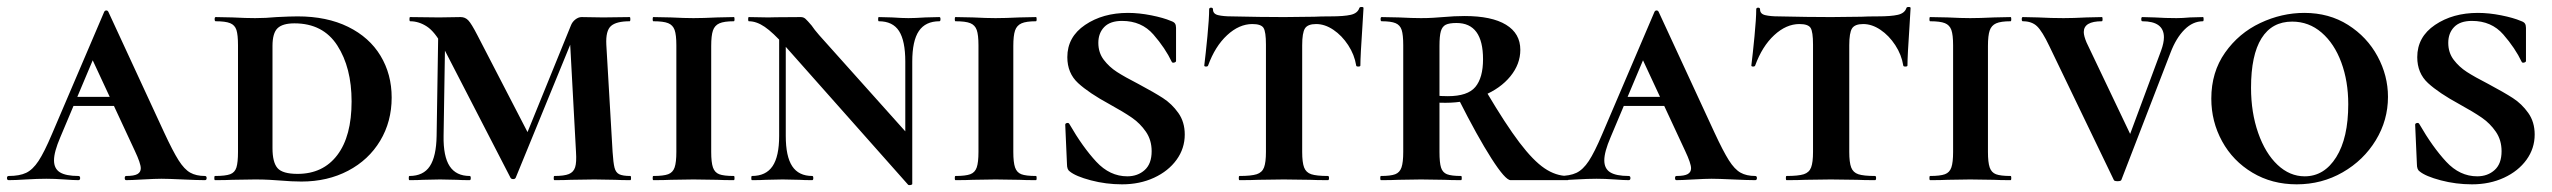

<svg xmlns="http://www.w3.org/2000/svg" viewBox="-31 -517 7325 551"><path d="M180 -239H363L370 -213H165ZM557 0Q536 0 494 -2Q450 -4 432 -4Q415 -4 379 -2Q345 0 331 0Q327 0 327 -6Q327 -12 331 -12Q354 -12 363.5 -17.5Q373 -23 373 -34Q373 -48 356 -84L229 -357L273 -434L142 -123Q124 -81 124 -57Q124 -33 141 -22.5Q158 -12 194 -12Q199 -12 199 -6Q199 0 194 0Q180 0 154 -2Q126 -4 102 -4Q77 -4 43 -2Q13 0 -6 0Q-11 0 -11 -6Q-11 -12 -6 -12Q25 -12 44 -21Q63 -30 79.5 -55Q96 -80 118 -132L268 -483Q270 -487 274 -487Q278 -487 280 -483L440 -137Q465 -83 481.5 -57Q498 -31 515 -21.5Q532 -12 557 -12Q562 -12 562 -6Q562 0 557 0Z M772 1Q760 0 742 -1Q724 -2 701 -2L636 -1Q618 0 586 0Q584 0 584 -6Q584 -12 586 -12Q616 -12 629.5 -17Q643 -22 647.5 -36.5Q652 -51 652 -81V-387Q652 -417 647.5 -431Q643 -445 629.5 -450.5Q616 -456 588 -456Q585 -456 585 -462Q585 -468 588 -468L636 -467Q676 -465 701 -465Q732 -465 763 -468Q803 -470 823 -470Q907 -470 968 -440Q1029 -410 1061 -357Q1093 -304 1093 -237Q1093 -168 1060 -113Q1027 -58 968 -27Q909 4 834 4Q807 4 772 1ZM978 -226Q978 -323 937 -386.5Q896 -450 814 -450Q780 -450 765.5 -436Q751 -422 751 -385V-92Q751 -51 765.5 -34.5Q780 -18 823 -18Q896 -18 937 -72Q978 -126 978 -226Z M1227 -446 1247 -443 1242 -127Q1241 -68 1259.5 -40Q1278 -12 1317 -12Q1320 -12 1320 -6Q1320 0 1317 0Q1293 0 1280 -1L1232 -2L1183 -1Q1170 0 1144 0Q1142 0 1142 -6Q1142 -12 1144 -12Q1184 -12 1202.5 -40Q1221 -68 1222 -127ZM1778 0Q1751 0 1735 -1L1675 -2L1607 -1Q1590 0 1560 0Q1558 0 1558 -6Q1558 -12 1560 -12Q1588 -12 1601.5 -17.5Q1615 -23 1619.5 -37Q1624 -51 1622 -81L1604 -414L1633 -456L1449 -7Q1447 -3 1442 -3Q1436 -3 1434 -7L1239 -385Q1217 -426 1194 -441Q1171 -456 1146 -456Q1144 -456 1144 -462Q1144 -468 1146 -468L1229 -467L1291 -468Q1304 -468 1313 -458.5Q1322 -449 1339 -416L1487 -130L1441 -35L1607 -443Q1611 -454 1620 -461Q1629 -468 1638 -468L1700 -467L1776 -468Q1778 -468 1778 -462Q1778 -456 1776 -456Q1738 -456 1722.5 -442.5Q1707 -429 1709 -389L1727 -81Q1729 -50 1732.5 -36Q1736 -22 1746 -17Q1756 -12 1778 -12Q1780 -12 1780 -6Q1780 0 1778 0Z M2075 -12Q2077 -12 2077 -6Q2077 0 2075 0Q2044 0 2027 -1L1959 -2L1894 -1Q1876 0 1844 0Q1842 0 1842 -6Q1842 -12 1844 -12Q1873 -12 1886.5 -17Q1900 -22 1905 -36.5Q1910 -51 1910 -81V-387Q1910 -417 1905 -431Q1900 -445 1886.5 -450.5Q1873 -456 1844 -456Q1842 -456 1842 -462Q1842 -468 1844 -468L1894 -467Q1934 -465 1959 -465Q1986 -465 2028 -467L2075 -468Q2077 -468 2077 -462Q2077 -456 2075 -456Q2047 -456 2033.5 -450Q2020 -444 2015 -429.5Q2010 -415 2010 -385V-81Q2010 -51 2015 -36.5Q2020 -22 2033 -17Q2046 -12 2075 -12Z M2205 -446 2224 -443V-127Q2224 -68 2242.5 -40Q2261 -12 2300 -12Q2303 -12 2303 -6Q2303 0 2300 0Q2276 0 2263 -1L2215 -2L2167 -1Q2153 0 2127 0Q2125 0 2125 -6Q2125 -12 2127 -12Q2167 -12 2186 -40Q2205 -68 2205 -127ZM2575 13 2221 -386Q2187 -424 2163.5 -440Q2140 -456 2118 -456Q2116 -456 2116 -462Q2116 -468 2118 -468L2174 -467Q2182 -467 2196 -467.5Q2210 -468 2267 -468Q2275 -468 2280.5 -463Q2286 -458 2298 -444Q2306 -432 2320 -416L2576 -130L2587 11Q2587 13 2582 14Q2577 15 2575 13ZM2587 11 2567 -20V-340Q2567 -400 2549 -428Q2531 -456 2491 -456Q2489 -456 2489 -462Q2489 -468 2491 -468L2529 -467Q2559 -465 2576 -465Q2593 -465 2625 -467L2665 -468Q2668 -468 2668 -462Q2668 -456 2665 -456Q2625 -456 2606 -428Q2587 -400 2587 -340Z M2942 -12Q2944 -12 2944 -6Q2944 0 2942 0Q2911 0 2894 -1L2826 -2L2761 -1Q2743 0 2711 0Q2709 0 2709 -6Q2709 -12 2711 -12Q2740 -12 2753.5 -17Q2767 -22 2772 -36.5Q2777 -51 2777 -81V-387Q2777 -417 2772 -431Q2767 -445 2753.5 -450.5Q2740 -456 2711 -456Q2709 -456 2709 -462Q2709 -468 2711 -468L2761 -467Q2801 -465 2826 -465Q2853 -465 2895 -467L2942 -468Q2944 -468 2944 -462Q2944 -456 2942 -456Q2914 -456 2900.5 -450Q2887 -444 2882 -429.5Q2877 -415 2877 -385V-81Q2877 -51 2882 -36.5Q2887 -22 2900 -17Q2913 -12 2942 -12Z M3236 -276Q3281 -252 3306.5 -235.5Q3332 -219 3350.5 -193Q3369 -167 3369 -131Q3369 -91 3345.5 -58.5Q3322 -26 3281 -7Q3240 12 3189 12Q3143 12 3099.5 0.5Q3056 -11 3039 -25Q3031 -30 3031 -46L3026 -159Q3026 -163 3031 -164Q3036 -165 3038 -161Q3076 -95 3115 -53Q3154 -11 3204 -11Q3234 -11 3254 -29Q3274 -47 3274 -83Q3274 -115 3257.5 -139Q3241 -163 3217 -179.5Q3193 -196 3153 -218Q3094 -250 3063 -278.5Q3032 -307 3032 -353Q3032 -411 3083 -445.5Q3134 -480 3206 -480Q3238 -480 3273 -473Q3308 -466 3329 -457Q3338 -454 3341 -449.5Q3344 -445 3344 -437V-342Q3344 -339 3339 -337.5Q3334 -336 3332 -339Q3313 -379 3279 -418Q3245 -457 3189 -457Q3155 -457 3138 -439.5Q3121 -422 3121 -394Q3121 -366 3136.5 -345.5Q3152 -325 3174.5 -310.5Q3197 -296 3236 -276Z M3436 -329Q3435 -326 3430 -326Q3425 -326 3425 -329Q3429 -361 3434 -412.5Q3439 -464 3439 -490Q3439 -495 3444.5 -495Q3450 -495 3450 -490Q3450 -477 3465 -473.5Q3480 -470 3503 -470Q3589 -468 3654 -468L3741 -469Q3758 -470 3787 -470Q3826 -470 3845.5 -474.5Q3865 -479 3870 -494Q3871 -497 3876.5 -497Q3882 -497 3882 -494L3879 -444Q3873 -356 3873 -329Q3873 -326 3867 -326Q3861 -326 3861 -329Q3856 -360 3838 -387.5Q3820 -415 3795.5 -431.5Q3771 -448 3746 -448Q3722 -448 3714 -435.5Q3706 -423 3706 -387V-81Q3706 -51 3711.5 -36.5Q3717 -22 3732 -17Q3747 -12 3780 -12Q3783 -12 3783 -6Q3783 0 3780 0Q3747 0 3728 -1L3653 -2L3580 -1Q3561 0 3526 0Q3524 0 3524 -6Q3524 -12 3526 -12Q3560 -12 3575.5 -17Q3591 -22 3596.5 -36.5Q3602 -51 3602 -81V-389Q3602 -426 3595 -437Q3588 -448 3563 -448Q3525 -448 3490.5 -416Q3456 -384 3436 -329Z M4162 0Q4132 0 4115 -1L4047 -2L3982 -1Q3964 0 3932 0Q3930 0 3930 -6Q3930 -12 3932 -12Q3960 -12 3973 -17Q3986 -22 3991 -36.5Q3996 -51 3996 -81V-387Q3996 -417 3991.5 -431Q3987 -445 3974 -450.5Q3961 -456 3934 -456Q3931 -456 3931 -462Q3931 -468 3934 -468L3983 -467Q4023 -465 4047 -465Q4066 -465 4082 -466Q4098 -467 4110 -468Q4143 -471 4172 -471Q4250 -471 4291 -446Q4332 -421 4332 -374Q4332 -333 4303.5 -298Q4275 -263 4225.5 -242.5Q4176 -222 4117 -222Q4085 -222 4062 -226L4061 -248Q4086 -241 4124 -241Q4181 -241 4203 -267.5Q4225 -294 4225 -347Q4225 -451 4149 -451Q4128 -451 4118 -446Q4108 -441 4104 -427.5Q4100 -414 4100 -385V-81Q4100 -50 4104.5 -36Q4109 -22 4121.5 -17Q4134 -12 4162 -12Q4164 -12 4164 -6Q4164 0 4162 0ZM4468 0H4304Q4289 0 4249 -62.5Q4209 -125 4155 -232L4235 -253Q4290 -160 4329.5 -108Q4369 -56 4401.5 -34Q4434 -12 4468 -12Q4471 -12 4471 -6Q4471 0 4468 0Z M4629 -239H4812L4819 -213H4614ZM5006 0Q4985 0 4943 -2Q4899 -4 4881 -4Q4864 -4 4828 -2Q4794 0 4780 0Q4776 0 4776 -6Q4776 -12 4780 -12Q4803 -12 4812.5 -17.5Q4822 -23 4822 -34Q4822 -48 4805 -84L4678 -357L4722 -434L4591 -123Q4573 -81 4573 -57Q4573 -33 4590 -22.5Q4607 -12 4643 -12Q4648 -12 4648 -6Q4648 0 4643 0Q4629 0 4603 -2Q4575 -4 4551 -4Q4526 -4 4492 -2Q4462 0 4443 0Q4438 0 4438 -6Q4438 -12 4443 -12Q4474 -12 4493 -21Q4512 -30 4528.5 -55Q4545 -80 4567 -132L4717 -483Q4719 -487 4723 -487Q4727 -487 4729 -483L4889 -137Q4914 -83 4930.5 -57Q4947 -31 4964 -21.5Q4981 -12 5006 -12Q5011 -12 5011 -6Q5011 0 5006 0Z M5006 -329Q5005 -326 5000 -326Q4995 -326 4995 -329Q4999 -361 5004 -412.5Q5009 -464 5009 -490Q5009 -495 5014.5 -495Q5020 -495 5020 -490Q5020 -477 5035 -473.5Q5050 -470 5073 -470Q5159 -468 5224 -468L5311 -469Q5328 -470 5357 -470Q5396 -470 5415.5 -474.5Q5435 -479 5440 -494Q5441 -497 5446.5 -497Q5452 -497 5452 -494L5449 -444Q5443 -356 5443 -329Q5443 -326 5437 -326Q5431 -326 5431 -329Q5426 -360 5408 -387.5Q5390 -415 5365.5 -431.5Q5341 -448 5316 -448Q5292 -448 5284 -435.5Q5276 -423 5276 -387V-81Q5276 -51 5281.5 -36.5Q5287 -22 5302 -17Q5317 -12 5350 -12Q5353 -12 5353 -6Q5353 0 5350 0Q5317 0 5298 -1L5223 -2L5150 -1Q5131 0 5096 0Q5094 0 5094 -6Q5094 -12 5096 -12Q5130 -12 5145.5 -17Q5161 -22 5166.5 -36.5Q5172 -51 5172 -81V-389Q5172 -426 5165 -437Q5158 -448 5133 -448Q5095 -448 5060.5 -416Q5026 -384 5006 -329Z M5739 -12Q5741 -12 5741 -6Q5741 0 5739 0Q5708 0 5691 -1L5623 -2L5558 -1Q5540 0 5508 0Q5506 0 5506 -6Q5506 -12 5508 -12Q5537 -12 5550.5 -17Q5564 -22 5569 -36.5Q5574 -51 5574 -81V-387Q5574 -417 5569 -431Q5564 -445 5550.5 -450.5Q5537 -456 5508 -456Q5506 -456 5506 -462Q5506 -468 5508 -468L5558 -467Q5598 -465 5623 -465Q5650 -465 5692 -467L5739 -468Q5741 -468 5741 -462Q5741 -456 5739 -456Q5711 -456 5697.5 -450Q5684 -444 5679 -429.5Q5674 -415 5674 -385V-81Q5674 -51 5679 -36.5Q5684 -22 5697 -17Q5710 -12 5739 -12Z M6291 -456Q6262 -456 6238 -432Q6214 -408 6198 -366L6057 -1Q6056 3 6046 3Q6036 3 6035 -1L5850 -385Q5830 -427 5815 -441.5Q5800 -456 5774 -456Q5771 -456 5771 -462Q5771 -468 5774 -468L5818 -467Q5856 -465 5891 -465Q5919 -465 5957 -467L6001 -468Q6003 -468 6003 -462Q6003 -456 6001 -456Q5949 -456 5949 -425Q5949 -414 5957 -395L6090 -116L6038 -14L6171 -372Q6179 -394 6179 -410Q6179 -456 6117 -456Q6114 -456 6114 -462Q6114 -468 6117 -468L6152 -467Q6184 -465 6215 -465Q6232 -465 6254 -467L6291 -468Q6293 -468 6293 -462Q6293 -456 6291 -456Z M6315 -234Q6315 -310 6354.5 -366Q6394 -422 6455.5 -451Q6517 -480 6582 -480Q6653 -480 6707.5 -445.5Q6762 -411 6792 -355.5Q6822 -300 6822 -239Q6822 -172 6787 -114.5Q6752 -57 6692 -22.5Q6632 12 6560 12Q6489 12 6433 -21.5Q6377 -55 6346 -111.5Q6315 -168 6315 -234ZM6708 -218Q6708 -284 6688 -338Q6668 -392 6631.5 -423.5Q6595 -455 6547 -455Q6489 -455 6459 -407Q6429 -359 6429 -265Q6429 -194 6449.5 -135.5Q6470 -77 6505 -44Q6540 -11 6583 -11Q6639 -11 6673.5 -66Q6708 -121 6708 -218Z M7110 -276Q7155 -252 7180.5 -235.5Q7206 -219 7224.5 -193Q7243 -167 7243 -131Q7243 -91 7219.5 -58.5Q7196 -26 7155 -7Q7114 12 7063 12Q7017 12 6973.5 0.5Q6930 -11 6913 -25Q6905 -30 6905 -46L6900 -159Q6900 -163 6905 -164Q6910 -165 6912 -161Q6950 -95 6989 -53Q7028 -11 7078 -11Q7108 -11 7128 -29Q7148 -47 7148 -83Q7148 -115 7131.5 -139Q7115 -163 7091 -179.5Q7067 -196 7027 -218Q6968 -250 6937 -278.5Q6906 -307 6906 -353Q6906 -411 6957 -445.5Q7008 -480 7080 -480Q7112 -480 7147 -473Q7182 -466 7203 -457Q7212 -454 7215 -449.5Q7218 -445 7218 -437V-342Q7218 -339 7213 -337.5Q7208 -336 7206 -339Q7187 -379 7153 -418Q7119 -457 7063 -457Q7029 -457 7012 -439.5Q6995 -422 6995 -394Q6995 -366 7010.5 -345.5Q7026 -325 7048.5 -310.5Q7071 -296 7110 -276Z"/></svg>

Font: Cormorant SC
Style: Bold
Weight: 700
Designer: Christian Thalmann (Catharsis Fonts)
Foundry: Catharsis Fonts
Version: Version 4.000